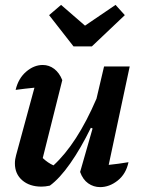

<svg xmlns="http://www.w3.org/2000/svg" viewBox="-20 -759 586 786"><path d="M308 -55 359 -233 352 -236Q311 -152 267.5 -90Q224 -28 184 1Q165 5 150 5Q101 5 71 -21Q41 -47 41 -90Q41 -107 46 -124L121 -400Q80 -396 44 -391Q55 -438 87 -465.5Q119 -493 155 -493Q181 -493 202 -477Q223 -461 235 -431L155 -112Q176 -92 199 -82Q247 -126 291 -194Q335 -262 375 -355L406 -487H511L425 -84Q464 -88 506 -95Q496 -47 462 -20Q428 7 390 7Q363 7 341 -8.5Q319 -24 308 -55ZM281 -569 181 -697 230 -739 328 -654 453 -739 491 -697 356 -569Z"/></svg>

Font: Piazzolla SemiBold
Style: Italic
Weight: 600
Italic angle: -11.3°
Designer: Juan Pablo del Peral
Foundry: Huerta Tipografica
Version: Version 1.330